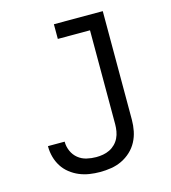

<svg xmlns="http://www.w3.org/2000/svg" viewBox="-110 -824 821 922"><g transform="rotate(-15 300.0 -363.5)"><path d="M275 8Q248 8 222 4Q196 0 172 -10Q148 -20 127 -36.5Q106 -53 92 -75Q78 -97 71 -122.5Q64 -148 64 -174Q64 -175 64 -176Q64 -177 64 -177H147Q147 -177 147 -176.5Q147 -176 147 -176Q147 -152 157 -129.5Q167 -107 185.5 -92Q204 -77 227.5 -71.5Q251 -66 275 -66Q292 -66 309 -69Q326 -72 341.5 -79.5Q357 -87 369.5 -99.5Q382 -112 389.5 -127.5Q397 -143 400 -160.5Q403 -178 403 -195V-662H243V-735H486V-195Q486 -167 480.5 -139.5Q475 -112 462 -87.5Q449 -63 428.5 -44Q408 -25 383 -13Q358 -1 330 3.5Q302 8 275 8Z"/></g></svg>

Font: Iosevka Meiseki Sans
Style: Regular
Weight: 400
Monospace: yes
Designer: Belleve Invis
Foundry: Belleve Invis
Version: Version 11.2.6; ttfautohint (v1.8.4)